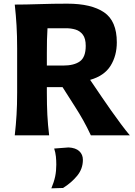

<svg xmlns="http://www.w3.org/2000/svg" viewBox="-20 -738 736 1047"><path d="M60.5 0Q67 -57.5 70.2 -111.5Q73.5 -165.5 73.5 -232.5V-474.5Q73.5 -543.5 70.2 -598.8Q67 -654 60.5 -713Q118.5 -713 194.2 -715.5Q270 -718 347.5 -718Q478 -718 547.5 -670.8Q617 -623.5 617 -507Q617 -434 582.8 -379.2Q548.5 -324.5 471.5 -302.5L536 -207.5Q558.5 -174.5 585.2 -136.5Q612 -98.5 638.8 -62.5Q665.5 -26.5 688 0H475.5Q455 -44 434 -81.5Q413 -119 389.5 -155.5L321 -263H235.5V-232.5Q235.5 -165.5 238.2 -111.5Q241 -57.5 248 0ZM342 -584H239Q237 -553 236.2 -519.8Q235.5 -486.5 235.5 -448.5V-380.5H324Q384 -380.5 415.8 -403.5Q447.5 -426.5 447.5 -488Q447.5 -528 431.8 -548.8Q416 -569.5 391.8 -576.8Q367.5 -584 342 -584ZM260 289Q274.5 254.5 280.8 224.5Q287 194.5 287 159.5Q287 137.5 284.8 115.5Q282.5 93.5 275.5 72L354 66Q392.5 68 412.2 86.2Q432 104.5 432 133.5Q432 182.5 400.8 220.5Q369.5 258.5 324 287Z"/></svg>

Font: Commissioner Flair
Style: Bold
Weight: 700
Designer: Kostas Bartsokas
Foundry: Kostas Bartsokas
Version: Version 1.000; ttfautohint (v1.8.3)